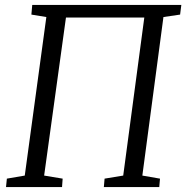

<svg xmlns="http://www.w3.org/2000/svg" viewBox="-20 -763 760 783"><path d="M4.5 0 8 -34.5 81 -47 169 -693.5 108 -703.5 111.5 -743H719.5L714.5 -703.5L646.5 -693.5L560.5 -47L632.5 -34.5L629.5 0H403.5L406.5 -34.5L482.5 -47L568.5 -691.5H249L160 -47L235.5 -34.5L233 0Z"/></svg>

Font: Merriweather 20pt Light
Style: Italic
Weight: 300
Italic angle: -7.8°
Version: Version 2.101